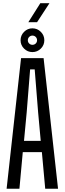

<svg xmlns="http://www.w3.org/2000/svg" viewBox="-20 -1156 396 1176"><path d="M20.5 0 109 -800H247L335.5 0H257L236.5 -224H119.5L99 0ZM127 -293H229.5L213.5 -468L192.5 -731H164.5L143.5 -468ZM178.5 -837Q149 -837 127.5 -858.2Q106 -879.5 106 -909.5Q106 -939.5 127.5 -961Q149 -982.5 178.5 -982.5Q208.5 -982.5 230 -961Q251.5 -939.5 251.5 -909.5Q251.5 -879.5 230 -858.2Q208.5 -837 178.5 -837ZM178.5 -881.5Q190.5 -881.5 198.8 -889.5Q207 -897.5 207 -909.5Q207 -921.5 198.8 -929.8Q190.5 -938 178.5 -938Q167 -938 158.8 -929.8Q150.5 -921.5 150.5 -909.5Q150.5 -897.5 158.8 -889.5Q167 -881.5 178.5 -881.5ZM153.5 -1020 227 -1136.5H283L207 -1020Z"/></svg>

Font: Big Shoulders Display Thin Medium
Style: Regular
Weight: 500
Version: Version 2.002